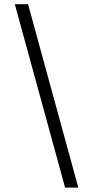

<svg xmlns="http://www.w3.org/2000/svg" viewBox="-20 -753 440 907"><path d="M112.5 -733.3H50L287.5 133.3H350Z"/></svg>

Font: BoonHome
Style: Book
Weight: 400
Designer: Sungsit Sawaiwan
Foundry: Sungsit Sawaiwan
Version: Version 0.2